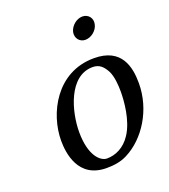

<svg xmlns="http://www.w3.org/2000/svg" viewBox="-119 -705 703 801"><g transform="rotate(-20 232.5 -304.5)"><path d="M78 -162C78 -109 91 10 218 10C250 10 281 6 310 -9C397 -53 465 -159 465 -277C465 -349 447 -439 324 -439C157 -439 78 -282 78 -162ZM161 -170C161 -260 200 -406 306 -406C336 -406 352 -390 367 -362C379 -337 382 -300 382 -270C382 -230 376 -144 339 -88C311 -45 271 -27 233 -27C204 -27 161 -65 161 -170ZM280 -571C275 -545 292 -523 318 -523C344 -523 371 -545 376 -571C382 -597 364 -619 338 -619C312 -619 286 -597 280 -571Z"/></g></svg>

Font: Libertinus Serif
Style: Italic
Weight: 400
Italic angle: -12°
Designer: Philipp H. Poll, Khaled Hosny
Foundry: Caleb Maclennan
Version: Version 7.050;RELEASE